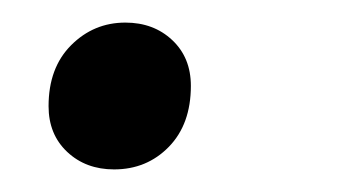

<svg xmlns="http://www.w3.org/2000/svg" viewBox="-20 -140 302 170"><path d="M81 10Q56 10 39.5 -5.5Q23 -21 23 -46Q23 -80 43 -100Q63 -120 91 -120Q116 -120 132.5 -104.5Q149 -89 149 -64Q149 -30 129.5 -10Q110 10 81 10Z"/></svg>

Font: Work Sans
Style: Italic
Weight: 400
Italic angle: -13°
Designer: Wei Huang
Foundry: Wei Huang
Version: Version 2.012